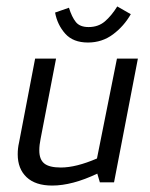

<svg xmlns="http://www.w3.org/2000/svg" viewBox="-20 -566 467 596"><path d="M35 0ZM102 -99Q102 -71 117.5 -58.5Q133 -46 169 -46Q216 -46 281 -74L343 -384H408L334 0H290L282 -27Q204 10 142 10Q90 10 62.5 -16Q35 -42 35 -87Q35 -106 39 -123L89 -384H154L106 -135Q102 -116 102 -99ZM344 -546 386 -522Q365 -485 331 -459.5Q297 -434 253 -434Q207 -434 182.5 -461.5Q158 -489 151 -527L194 -542Q203 -513 215.5 -497.5Q228 -482 255 -482Q285 -482 305.5 -499.5Q326 -517 344 -546Z"/></svg>

Font: Cambay Devanagari
Style: Italic
Weight: 400
Italic angle: -11°
Designer: Pooja Saxena
Foundry: Pooja Saxena
Version: Version 1.018;PS 001.018;hotconv 1.0.70;makeotf.lib2.5.58329